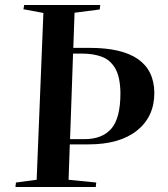

<svg xmlns="http://www.w3.org/2000/svg" viewBox="-20 -750 673 770"><path d="M42 0 44 -18 127 -29 154 -698 74 -713 77 -730H382L380 -712L279 -699L274 -558H340Q597 -558 599 -378Q599 -282 529.5 -226.5Q460 -171 335 -171H260L255 -29L366 -18L364 0ZM261 -192H319Q390 -192 426.5 -234Q463 -276 463 -377Q462 -442 442 -476Q422 -510 388 -522.5Q354 -535 311 -535H273Z"/></svg>

Font: Literata 72pt SemiBold
Style: Italic
Weight: 600
Italic angle: -2°
Designer: Latin by Veronika Burian and Jose Scaglione. Greek by Irene Vlachou. Cyrillic by Vera Evstafieva
Foundry: TypeTogether
Version: Version 3.002